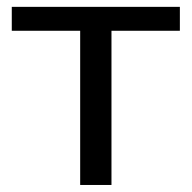

<svg xmlns="http://www.w3.org/2000/svg" viewBox="-20 -526 546 546"><path d="M491.5 -438.5H297V0H208V-438.5H13.5V-506.5H491.5Z"/></svg>

Font: Lato
Style: Regular
Weight: 400
Designer: Lukasz Dziedzic with Adam Twardoch and Botio Nikoltchev
Foundry: tyPoland Lukasz Dziedzic
Version: Version 2.010; 2014-09-01; http://www.latofonts.com/; ttfaut